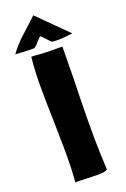

<svg xmlns="http://www.w3.org/2000/svg" viewBox="-202 -967 671 1026"><g transform="rotate(-20 133.5 -453.5)"><path d="M133 5C152 6 171 6 188 5C205 4 216 0 221 -5C218 -62 216 -119 215 -177V-228C215 -269 215 -310 216 -352C217 -410 218 -468 220 -526L222 -703H198C168 -703 145 -703 130 -704C114 -705 100 -705 88 -706C83 -706 76 -707 67 -708C57 -709 50 -708 47 -708C41 -647 38 -589 39 -535C39 -476 40 -417 42 -358C43 -298 44 -238 45 -177V-147C45 -96 43 -46 39 4C46 2 58 2 76 3C94 4 113 4 133 5ZM215 -744C232 -744 248 -746 262 -747C274 -748 265 -749 296 -751L133 -913C104 -886 75 -859 47 -834C19 -809 -6 -781 -29 -750C-7 -749 10 -748 22 -747C34 -746 73 -745 78 -746C83 -748 97 -761 104 -770C110 -776 124 -793 130 -795C138 -789 155 -770 157 -768C166 -757 177 -746 181 -746C193 -745 204 -744 215 -744Z"/></g></svg>

Font: Londrina Solid CC
Style: CC
Weight: 400
Designer: Marcelo Magalhaes
Foundry: Tipos Pereira
Version: Version 1.003;FEAKit 1.0